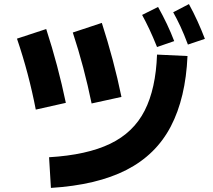

<svg xmlns="http://www.w3.org/2000/svg" viewBox="-20 -864 1040 939"><path d="M899 -646Q880 -697 862.5 -734.5Q845 -772 827 -804L904 -844Q927 -802 946.5 -759Q966 -716 982 -674ZM748 -634Q728 -684 710.5 -721Q693 -758 675 -791L753 -830Q776 -789 796 -747Q816 -705 832 -663ZM428 -358Q410 -446 387 -533Q364 -620 336 -705L478 -752Q507 -662 531 -572Q555 -482 574 -390ZM155 -328Q138 -416 115 -503Q92 -590 63 -675L206 -722Q235 -633 259 -542.5Q283 -452 302 -361ZM897 -590Q888 -385 815.5 -246Q743 -107 598.5 -33Q454 41 229 55L220 -95Q405 -106 519 -161Q633 -216 687.5 -323Q742 -430 748 -597Z"/></svg>

Font: Murecho
Style: Bold
Weight: 700
Designer: Neil Summerour
Foundry: Positype
Version: Version 1.010; ttfautohint (v1.8.3)